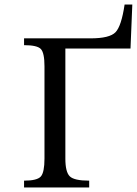

<svg xmlns="http://www.w3.org/2000/svg" viewBox="-20 -826 603 846"><path d="M563 -806 555 -612H268V-127Q268 -68 287.5 -49Q307 -30 373 -30V0H86V-30Q144 -30 160 -48.5Q176 -67 176 -127V-534Q176 -593 160 -610Q144 -627 86 -627V-657H379Q463 -657 489 -684Q515 -711 529 -806Z"/></svg>

Font: myMathFont
Style: Regular
Weight: 400
Designer: Ross Mills, John Hudson & Paul Hanslow, Tiro Typeworks Ltd; with prior portions MicroPress Inc., and Coen Hoffman. Math 
Foundry: Tiro Typeworks Ltd
Version: Version 2.13 b171